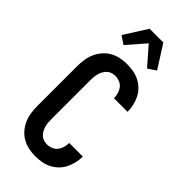

<svg xmlns="http://www.w3.org/2000/svg" viewBox="-304 -1040 1108 1108"><g transform="rotate(45 250.0 -485.5)"><path d="M247 8Q220 8 193 2.5Q166 -3 142 -16.5Q118 -30 99.5 -51.5Q81 -73 70 -98Q59 -123 55 -150.5Q51 -178 51 -205V-530Q51 -557 55 -584.5Q59 -612 70 -637Q81 -662 99.5 -683.5Q118 -705 142 -718.5Q166 -732 193 -737.5Q220 -743 247 -743Q273 -743 298.5 -738.5Q324 -734 347 -722.5Q370 -711 389 -692.5Q408 -674 419.5 -651Q431 -628 437 -602.5Q443 -577 443 -551V-550H332V-551Q332 -569 327 -586.5Q322 -604 311 -618.5Q300 -633 282.5 -640Q265 -647 247 -647Q234 -647 220.5 -643Q207 -639 197 -630Q187 -621 180 -609Q173 -597 169 -584Q165 -571 163.5 -557.5Q162 -544 162 -530V-205Q162 -191 163.5 -177.5Q165 -164 169 -151Q173 -138 180 -126Q187 -114 197 -105Q207 -96 220.5 -92Q234 -88 247 -88Q265 -88 282.5 -95Q300 -102 311 -116.5Q322 -131 327 -148.5Q332 -166 332 -184V-185H443V-184Q443 -158 437 -132.5Q431 -107 419.5 -84Q408 -61 389 -42.5Q370 -24 347 -12.5Q324 -1 298.5 3.5Q273 8 247 8ZM154 -806 105 -839 194 -979H306L395 -839L346 -806L250 -916Z"/></g></svg>

Font: Iosevka Curly
Style: Bold
Weight: 700
Monospace: yes
Designer: Belleve Invis
Foundry: Belleve Invis
Version: Version 22.1.2; ttfautohint (v1.8.4)